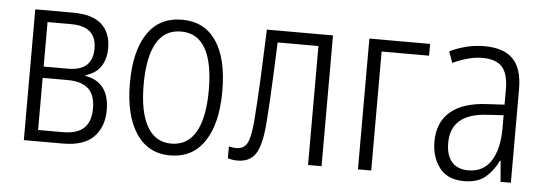

<svg xmlns="http://www.w3.org/2000/svg" viewBox="-42 -655 2208 778"><g transform="rotate(5 1062.5 -266.0)"><path d="M74 0V-532H226Q307 -532 344.5 -497.5Q382 -463 382 -401Q382 -357 362 -326.5Q342 -296 300 -284V-281Q398 -264 398 -150Q398 -82 358 -41Q318 0 233 0ZM128 -304H228Q327 -304 327 -395Q327 -439 302 -462Q277 -485 221 -485H128ZM128 -46H227Q287 -46 314.5 -72.5Q342 -99 342 -152Q342 -207 314 -232.5Q286 -258 229 -258H128Z M669 10Q580 10 531 -63.5Q482 -137 482 -267Q482 -399 530.5 -470.5Q579 -542 671 -542Q761 -542 809.5 -471.5Q858 -401 858 -267Q858 -137 809.5 -63.5Q761 10 669 10ZM670 -38Q736 -38 769.5 -96.5Q803 -155 803 -267Q803 -379 770 -436.5Q737 -494 671 -494Q604 -494 571 -436Q538 -378 538 -267Q538 -156 571.5 -97Q605 -38 670 -38Z M943 7Q922 7 904 1V-47Q920 -43 934 -43Q964 -43 977.5 -66Q991 -89 997 -155Q1000 -196 1002.5 -234Q1005 -272 1007 -313.5Q1009 -355 1011 -408Q1013 -461 1016 -532H1285V0H1230V-484H1064Q1061 -407 1058.5 -351.5Q1056 -296 1053.5 -249Q1051 -202 1047 -150Q1040 -65 1017 -29Q994 7 943 7Z M1433 0V-532H1680V-484H1487V0Z M1865 10Q1798 10 1765 -33Q1732 -76 1732 -139Q1732 -218 1782.5 -261Q1833 -304 1929 -309L2002 -313V-374Q2002 -439 1976.5 -466.5Q1951 -494 1896 -494Q1843 -494 1776 -463L1760 -509Q1830 -542 1900 -542Q1979 -542 2017 -503Q2055 -464 2055 -381V0H2013L2006 -85H2003Q1984 -44 1952 -17Q1920 10 1865 10ZM1878 -35Q1940 -35 1971 -84Q2002 -133 2002 -216V-270L1936 -266Q1788 -258 1788 -139Q1788 -88 1811.5 -61.5Q1835 -35 1878 -35Z"/></g></svg>

Font: Noto Sans Condensed Light
Style: Regular
Weight: 300
Width: 3
Designer: Monotype Design Team
Foundry: Monotype Imaging Inc.
Version: Version 2.013; ttfautohint (v1.8.4.7-5d5b)